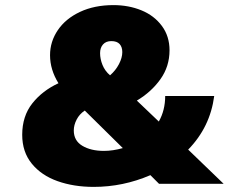

<svg xmlns="http://www.w3.org/2000/svg" viewBox="-20 -720 929 752"><path d="M67 -192Q67 -265 106.5 -315Q146 -365 209 -394Q176 -447 176 -504Q176 -557 206.5 -602Q237 -647 293.5 -673.5Q350 -700 424 -700Q484 -700 534 -679.5Q584 -659 614 -618.5Q644 -578 644 -523Q644 -460 608.5 -410Q573 -360 516 -326L602 -244Q627 -288 627 -344H819Q803 -222 717 -134L856 0H603L569 -34Q462 12 347 12Q269 12 205.5 -10.5Q142 -33 104.5 -79Q67 -125 67 -192ZM459 -516Q459 -536 448.5 -547.5Q438 -559 416 -559Q395 -559 383.5 -546Q372 -533 372 -512Q372 -489 381.5 -465.5Q391 -442 411 -425Q433 -444 446 -469Q459 -494 459 -516ZM461 -140 312 -287Q291 -273 280 -251.5Q269 -230 269 -209Q269 -169 302.5 -149Q336 -129 387 -129Q422 -129 461 -140Z"/></svg>

Font: Archivo Black
Style: Regular
Weight: 400
Designer: Hector Gatti
Foundry: Omnibus-Type
Version: Version 1.101; ttfautohint (v1.8)